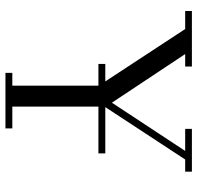

<svg xmlns="http://www.w3.org/2000/svg" viewBox="-30 -712 742 723"><g transform="rotate(90 341.5 -351.0)"><path d="M22 -676.8V-702.1H231V-676.8H184.1L367.2 -400.9L548.8 -676.8H465.8V-702.1H627V-676.8H581.1L383.8 -376H558.1V-350.1H381.8V-25.9H463.9V0H254.9V-25.9H303.2V-350.1H221.2V-376H287.1L89.8 -676.8Z"/></g></svg>

Font: Dehuti Alt
Style: Book
Weight: 400
Version: Version 1.2